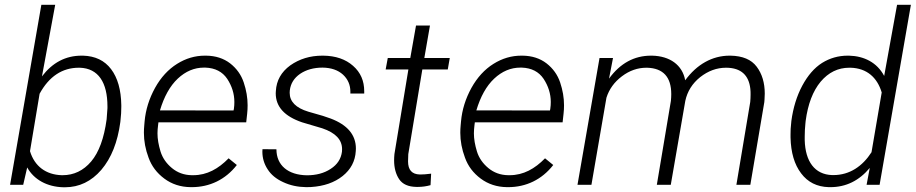

<svg xmlns="http://www.w3.org/2000/svg" viewBox="-20 -770 3815 800"><path d="M482.4 -272C484.4 -288.6 485.4 -306.2 485.4 -324.2C485.4 -326.7 485.4 -329.6 485.4 -332C484.4 -396 470.2 -445.8 442.9 -481.9C415.5 -518.1 376.5 -536.6 326.2 -538.1C324.2 -538.1 321.8 -538.1 319.8 -538.1C253.4 -538.1 198.7 -509.3 154.8 -451.7L210 -750H152.3L22 0H76.7L93.3 -72.3C121.1 -22 175.8 8.8 244.6 10.3C246.6 10.3 248.5 10.3 250.5 10.3C310.1 10.3 360.8 -14.2 402.3 -62.5C443.8 -111.3 470.2 -177.7 481.4 -261.7ZM424.3 -272.9C413.6 -193.8 392.1 -135.3 359.9 -97.2C327.6 -59.1 287.6 -40 240.7 -40C239.7 -40 238.3 -40 237.3 -40C171.4 -42 124 -77.1 105 -140.1L145 -379.4C184.6 -451.7 239.3 -487.8 308.6 -487.8C310.1 -487.8 311 -487.8 312.5 -487.8C390.1 -485.4 427.7 -425.8 427.7 -326.7C427.7 -324.2 427.7 -321.8 427.7 -319.3Z M774.4 9.8C775.9 9.8 777.3 9.8 778.8 9.8C853.5 9.8 919.4 -21.5 966.8 -82.5L932.6 -110.4C890.1 -66.9 842.8 -40 785.2 -40C783.2 -40 780.8 -40 778.8 -40C746.6 -40.5 719.2 -50.8 696.3 -69.8C673.3 -88.9 657.2 -111.8 648.9 -138.7C640.6 -166 636.2 -190.9 636.2 -214.4C636.2 -225.6 637.2 -236.8 638.7 -248.5L640.1 -260.3H1005.9L1009.8 -295.9C1011.2 -308.1 1011.7 -319.8 1011.7 -331.5C1011.7 -362.8 1006.3 -394.5 995.6 -426.3C984.9 -458.5 965.8 -484.9 939 -505.9C911.6 -526.9 878.4 -537.6 838.9 -538.1C836.9 -538.1 835.4 -538.1 833.5 -538.1C793 -538.1 754.4 -526.9 717.8 -503.9C681.2 -481 650.4 -447.8 626 -403.8C601.6 -359.4 586.9 -313 582.5 -264.2L581.1 -247.6C580.1 -237.3 579.6 -227.1 579.6 -216.8C579.6 -182.6 585.9 -147.9 599.1 -112.8C611.8 -77.6 633.8 -48.8 664.6 -25.9C695.3 -2.9 731.9 9.3 774.4 9.8ZM835.9 -488.3C876.5 -486.8 906.7 -471.2 926.8 -441.4C946.3 -411.6 956.5 -379.4 956.5 -345.2C956.5 -335.9 956.1 -326.7 954.6 -316.9L953.1 -309.6L646.5 -310.1C663.6 -367.2 688 -411.6 720.7 -442.4C753.4 -473.1 790 -488.3 829.6 -488.3C832 -488.3 834 -488.3 835.9 -488.3Z M1404.8 -137.7C1400.9 -107.9 1385.3 -84 1357.9 -66.4C1330.6 -48.3 1297.4 -39.6 1258.3 -39.6C1179.7 -41 1131.8 -81.5 1131.8 -147.9L1073.7 -148.4C1073.7 -145 1073.2 -141.6 1073.2 -138.2C1073.2 -111.3 1080.6 -86.9 1095.2 -64.5C1109.4 -42 1130.9 -24.4 1159.7 -11.2C1188.5 2.4 1220.2 9.3 1255.9 9.8L1275.9 9.3C1329.6 5.9 1373.5 -9.3 1407.7 -36.6C1441.4 -63.5 1460 -98.1 1462.4 -140.6C1462.4 -144 1462.9 -147.5 1462.9 -150.9C1462.9 -208 1427.7 -249.5 1358.4 -275.9L1325.7 -287.1L1264.6 -304.7C1212.9 -320.3 1187 -346.7 1187 -383.3C1187 -386.2 1187 -389.6 1187.5 -393.1C1190.9 -421.9 1205.1 -444.8 1230.5 -462.4C1255.9 -479.5 1287.1 -488.3 1324.2 -488.3C1359.9 -487.8 1388.2 -478 1409.2 -459C1429.7 -439.9 1439.9 -416 1439.9 -388.2C1439.9 -385.7 1439.9 -382.8 1439.9 -380.4H1497.6C1497.6 -383.3 1497.6 -386.7 1497.6 -389.6C1497.6 -433.1 1482.4 -468.3 1451.2 -495.6C1419.9 -523.4 1378.4 -537.6 1326.7 -538.1C1325.7 -538.1 1324.2 -538.1 1323.2 -538.1C1272 -538.1 1227.5 -524.4 1189.5 -497.6C1151.9 -470.2 1131.8 -434.6 1129.4 -390.6C1129.4 -387.7 1128.9 -384.3 1128.9 -381.3C1128.9 -325.2 1165.5 -285.2 1238.8 -260.3L1322.8 -235.4C1377.9 -216.8 1405.3 -188 1405.3 -148.4C1405.3 -145 1405.3 -141.1 1404.8 -137.7Z M1713.4 -663.6 1689.5 -528.3H1595.7L1586.9 -480.5H1681.6L1623.5 -128.4C1622.6 -119.1 1622.1 -109.9 1622.1 -101.6C1622.1 -70.3 1629.4 -43.9 1643.1 -23.4C1657.2 -2.4 1681.2 8.3 1715.3 8.8C1717.3 8.8 1719.7 8.8 1721.7 8.8C1739.3 8.8 1756.8 6.3 1773.9 1.5L1776.4 -46.4C1757.3 -43.9 1742.7 -43 1732.4 -43C1731.4 -43 1730 -43 1729 -43C1696.3 -43.9 1680.2 -62 1680.2 -97.7L1681.2 -127.9L1739.7 -480.5H1845.7L1854 -528.3H1748L1771.5 -663.6Z M2092.8 9.8C2094.2 9.8 2095.7 9.8 2097.2 9.8C2171.9 9.8 2237.8 -21.5 2285.2 -82.5L2251 -110.4C2208.5 -66.9 2161.1 -40 2103.5 -40C2101.6 -40 2099.1 -40 2097.2 -40C2064.9 -40.5 2037.6 -50.8 2014.6 -69.8C1991.7 -88.9 1975.6 -111.8 1967.3 -138.7C1959 -166 1954.6 -190.9 1954.6 -214.4C1954.6 -225.6 1955.6 -236.8 1957 -248.5L1958.5 -260.3H2324.2L2328.1 -295.9C2329.6 -308.1 2330.1 -319.8 2330.1 -331.5C2330.1 -362.8 2324.7 -394.5 2314 -426.3C2303.2 -458.5 2284.2 -484.9 2257.3 -505.9C2230 -526.9 2196.8 -537.6 2157.2 -538.1C2155.3 -538.1 2153.8 -538.1 2151.9 -538.1C2111.3 -538.1 2072.8 -526.9 2036.1 -503.9C1999.5 -481 1968.8 -447.8 1944.3 -403.8C1919.9 -359.4 1905.3 -313 1900.9 -264.2L1899.4 -247.6C1898.4 -237.3 1897.9 -227.1 1897.9 -216.8C1897.9 -182.6 1904.3 -147.9 1917.5 -112.8C1930.2 -77.6 1952.1 -48.8 1982.9 -25.9C2013.7 -2.9 2050.3 9.3 2092.8 9.8ZM2154.3 -488.3C2194.8 -486.8 2225.1 -471.2 2245.1 -441.4C2264.6 -411.6 2274.9 -379.4 2274.9 -345.2C2274.9 -335.9 2274.4 -326.7 2272.9 -316.9L2271.5 -309.6L1964.8 -310.1C1981.9 -367.2 2006.3 -411.6 2039.1 -442.4C2071.8 -473.1 2108.4 -488.3 2147.9 -488.3C2150.4 -488.3 2152.3 -488.3 2154.3 -488.3Z M2478 -528.3 2386.2 0H2444.3L2506.8 -362.8C2518.1 -398.4 2539.6 -428.2 2571.3 -452.1C2603 -476.1 2637.2 -487.8 2673.3 -487.8C2674.3 -487.8 2675.3 -487.8 2676.3 -487.8C2743.2 -485.8 2776.9 -449.2 2776.9 -377.9C2776.9 -369.1 2776.4 -359.4 2775.4 -349.6L2716.8 0H2774.9L2835.4 -349.6C2843.8 -389.2 2864.7 -422.4 2897.5 -448.7C2930.7 -474.6 2966.3 -487.8 3004.9 -487.8C3005.9 -487.8 3006.8 -487.8 3007.8 -487.8C3066.9 -486.8 3100.1 -457.5 3106.4 -399.9C3107.4 -392.1 3107.4 -383.8 3107.4 -376C3107.4 -365.7 3106.9 -355.5 3106 -345.2L3048.3 0H3106.4L3164.6 -344.2L3165.5 -355.5C3166 -363.8 3166.5 -372.1 3166.5 -379.9C3166.5 -424.8 3155.3 -462.4 3132.8 -492.2C3110.4 -522 3074.2 -537.1 3023.9 -538.1C3022.5 -538.1 3021.5 -538.1 3020 -538.1C2947.3 -538.1 2883.3 -501.5 2835 -435.5C2823.2 -499.5 2771 -536.6 2696.8 -538.1C2695.3 -538.1 2693.8 -538.1 2692.4 -538.1C2622.6 -538.1 2564 -506.3 2517.6 -442.4L2534.2 -528.3Z M3276.4 -255.4C3274.4 -240.7 3273.9 -225.6 3273.9 -210C3273.9 -205.6 3273.9 -201.2 3273.9 -196.8C3275.4 -134.3 3290 -84.5 3317.9 -47.9C3345.7 -10.7 3383.8 8.3 3433.1 9.8C3435.5 9.8 3437.5 9.8 3439.9 9.8C3504.9 9.8 3559.6 -17.1 3604 -70.3L3590.8 0H3645L3775.4 -750H3717.8L3664.1 -453.6C3634.3 -509.8 3580.1 -536.6 3517.6 -538.1C3515.6 -538.1 3513.7 -538.1 3512.2 -538.1C3473.1 -538.1 3437.5 -527.8 3405.3 -507.8C3373 -487.3 3345.7 -455.6 3322.8 -413.1C3299.8 -370.1 3284.7 -320.8 3277.3 -265.6ZM3336.9 -266.1C3346.2 -336.4 3367.2 -391.1 3399.4 -429.7C3432.1 -468.3 3471.7 -487.8 3518.6 -487.8C3520.5 -487.8 3522.5 -487.8 3524.4 -487.8C3591.3 -485.8 3634.8 -447.8 3653.8 -384.8L3611.3 -135.7C3573.7 -77.1 3520 -40.5 3452.6 -40.5C3450.7 -40.5 3448.7 -40.5 3446.8 -40.5C3375 -43 3335.4 -96.7 3333 -186C3333 -190.9 3333 -195.8 3333 -200.7C3333 -220.2 3334 -238.3 3335.9 -255.9Z"/></svg>

Font: Roboto Light
Style: Italic
Weight: 300
Italic angle: -12°
Designer: Google
Version: Version 2.137; 2017